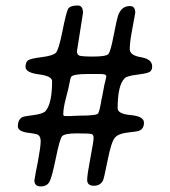

<svg xmlns="http://www.w3.org/2000/svg" viewBox="-20 -687 618 698"><path d="M216.3 -265.1H240.2L243.2 -265.6L271.5 -266.6Q331.5 -266.6 336.9 -274.9Q342.3 -283.2 349.6 -328.6L350.6 -331.5L359.9 -380.9L360.8 -383.8L361.3 -386.2L362.8 -391.6L366.2 -407.7V-410.6Q366.2 -418 343.8 -418H299.8Q245.1 -418 238.3 -407.2Q235.8 -403.3 232.7 -385Q229.5 -366.7 219.7 -330.3Q210 -293.9 210 -271.5Q210 -265.1 216.3 -265.1ZM281.7 -640.1 259.8 -501Q259.8 -489.3 267.1 -485.4Q274.4 -481.4 320.1 -481.4Q365.7 -481.4 374 -490.7Q382.3 -500 393.3 -558.6Q404.3 -617.2 410.6 -633.8Q422.9 -665 452.1 -665Q471.7 -665 471.7 -640.6L468.8 -624.5Q465.8 -607.9 458.7 -569.3Q451.7 -530.8 451.7 -508.3Q451.7 -485.8 492.4 -479Q533.2 -472.2 533.2 -445.3Q533.2 -431.2 523.9 -425.5Q514.6 -419.9 478.3 -415.5Q441.9 -411.1 433.6 -402.8Q407.7 -378.4 407.7 -293.5Q407.7 -272.9 455.6 -268.6Q503.4 -264.2 503.4 -241Q503.4 -217.8 483.9 -210.9Q479 -209 445.1 -205.3Q411.1 -201.7 397.9 -186.8Q384.8 -171.9 371.6 -106Q358.4 -40 355 -32.2Q345.7 -11.7 321.3 -11.7Q296.9 -11.7 296.9 -33.2Q296.9 -51.3 308.6 -112.5Q320.3 -173.8 320.3 -185.5Q320.3 -197.3 313 -199.7Q305.7 -202.1 259.5 -202.1Q213.4 -202.1 205.1 -190.9Q196.8 -179.7 183.1 -112.5Q169.4 -45.4 160.4 -27.3Q151.4 -9.3 128.2 -9.3Q105 -9.3 105 -31.2Q105 -33.2 110.8 -64.9L117.7 -99.1Q127.9 -154.3 127.9 -173.8Q127.9 -193.4 114.7 -198.7L100.6 -201.7L70.8 -206.1Q44.9 -212.4 44.9 -228Q44.9 -252.4 61.5 -261.2Q66.9 -264.2 101.6 -268.6Q136.2 -272.9 145.5 -283.2Q169.4 -310.5 169.4 -392.1Q169.4 -410.6 121.1 -416.7Q72.8 -422.9 72.8 -443.8Q72.8 -460.4 81.5 -467.3Q90.3 -474.1 131.3 -479.2Q172.4 -484.4 182.9 -494.9Q193.4 -505.4 207 -573.7Q220.7 -642.1 227.5 -654.5Q234.4 -667 263.2 -667Q281.7 -667 281.7 -640.1Z"/></svg>

Font: Averia Serif
Style: Regular
Weight: 500
Version: Version 1.0